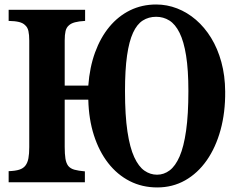

<svg xmlns="http://www.w3.org/2000/svg" viewBox="-20 -803 1040 846"><path d="M668 -783.2Q715.8 -783.2 760.5 -765.9Q805.2 -748.5 843.3 -715.8Q881.3 -683.1 910.2 -636.2Q939 -589.4 955.3 -529.8Q971.7 -470.2 972.2 -399.9Q973.1 -308.1 951.9 -230.7Q930.7 -153.3 890.9 -96.4Q851.1 -39.6 795.7 -8.3Q740.2 22.9 672.9 22.9Q606.4 22.9 551.5 -5.1Q496.6 -33.2 456.5 -84.7Q416.5 -136.2 393.8 -207Q371.1 -277.8 369.1 -363.8H265.1V-155.8Q265.1 -124.5 268.3 -104.2Q271.5 -84 280.8 -71.8Q290.5 -60.1 308.1 -55.2Q325.7 -50.3 354 -47.9V0H18.1V-48.8Q47.4 -49.8 64.9 -55.4Q82.5 -61 91.8 -73.2Q101.6 -85.9 105.2 -105.5Q108.9 -125 108.9 -154.8V-624Q108.9 -649.9 105.2 -666.3Q101.6 -682.6 90.8 -691.9Q81.5 -701.7 63.7 -706.1Q45.9 -710.4 18.1 -710.9V-759.8H355V-710.9Q328.1 -709.5 310.5 -704.8Q293 -700.2 283.2 -690.9Q272.5 -681.6 268.8 -665.8Q265.1 -649.9 265.1 -625V-425.8H369.1Q375 -506.3 398.9 -572Q422.9 -637.7 461.9 -684.8Q501 -731.9 553.2 -757.6Q605.5 -783.2 668 -783.2ZM668 -729Q634.8 -729 609.1 -712.6Q583.5 -696.3 566.2 -658.7Q548.8 -621.1 539.8 -558.1Q530.8 -495.1 530.8 -401.9Q530.8 -294.9 541.5 -223.6Q552.2 -152.3 571.5 -110.6Q590.8 -68.8 616.5 -51Q642.1 -33.2 671.9 -33.2Q702.1 -33.2 727.5 -52.2Q752.9 -71.3 771.5 -114Q790 -156.7 800 -227.5Q810.1 -298.3 810.1 -401.9Q810.1 -495.1 800 -557.9Q790 -620.6 771.2 -658.4Q752.4 -696.3 726.3 -712.6Q700.2 -729 668 -729Z"/></svg>

Font: BIZ UDMincho
Style: Bold
Weight: 700
Monospace: yes
Designer: TypeBank Co., Ltd.
Foundry: Morisawa Inc.
Version: Version 1.06